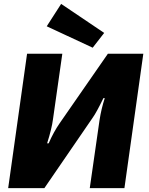

<svg xmlns="http://www.w3.org/2000/svg" viewBox="-20 -966 764 986"><path d="M515 -797 456 -721 220 -831 294 -946ZM619 0H441L491 -348Q500 -407 518 -462H511Q475 -388 457 -363L208 0H22L119 -690H300L252 -353Q246 -306 222 -230H230Q255 -288 287 -334L534 -690H716Z"/></svg>

Font: Exo 2.0 Extra Bold
Style: Italic
Weight: 800
Italic angle: -8°
Designer: Natanael Gama
Version: Version 1.001;PS 001.001;hotconv 1.0.70;makeotf.lib2.5.58329